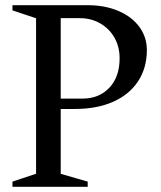

<svg xmlns="http://www.w3.org/2000/svg" viewBox="-20 -720 620 740"><path d="M28 -20 136 -56 119 -32V-668L136 -644L28 -680V-700H318Q384 -700 436 -678Q488 -656 517 -616.5Q546 -577 546 -527Q546 -458 512 -406.5Q478 -355 415.5 -327.5Q353 -300 268 -300H196L214 -318V-32L197 -55L318 -20V0H28ZM196 -340H298Q362 -340 401.5 -382Q441 -424 441 -495Q441 -540 421 -575Q401 -610 366 -630Q331 -650 288 -650H196L214 -668V-322Z"/></svg>

Font: Wittgenstein
Style: Regular
Weight: 400
Designer: Jörg Drees
Foundry: Jörg Drees
Version: Version 1.003;Glyphs 3.1.2 (3151)